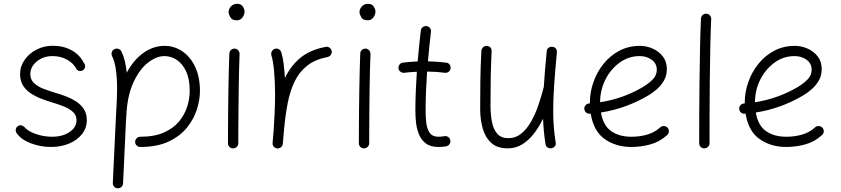

<svg xmlns="http://www.w3.org/2000/svg" viewBox="-20 -759 4456 1017"><path d="M422.9 -390.1Q415.5 -382.8 405.3 -382.8Q395 -382.8 386.2 -390.6Q371.1 -422.9 336.4 -442.4Q301.8 -461.9 258.3 -461.9Q209 -461.9 174.8 -433.6Q140.6 -405.3 140.6 -366.2Q140.6 -337.4 160.4 -318.8Q180.2 -300.3 210.2 -288.8Q240.2 -277.3 271 -268.1Q298.3 -260.3 327.6 -249.3Q356.9 -238.3 382.6 -221.9Q408.2 -205.6 424.1 -181.4Q439.9 -157.2 439.9 -122.6Q439.9 -81.5 414.8 -49.3Q389.6 -17.1 346.7 1.2Q303.7 19.5 250.5 19.5Q194.8 19.5 143.3 0Q91.8 -19.5 67.9 -54.2Q61.5 -64 63.7 -74.5Q65.9 -85 75.2 -91.3Q84 -97.2 93 -95Q102.1 -92.8 107.9 -87.4Q127 -64 169.7 -49.3Q212.4 -34.7 255.4 -34.7Q312 -34.7 348.6 -59.8Q385.3 -85 385.3 -121.6Q385.3 -149.4 365.7 -166.7Q346.2 -184.1 317.1 -195.6Q288.1 -207 258.3 -215.8Q230.5 -224.1 200.7 -235.4Q170.9 -246.6 144.8 -263.2Q118.7 -279.8 102.5 -304.9Q86.4 -330.1 86.4 -366.2Q86.4 -407.7 110.4 -441.9Q134.3 -476.1 173.6 -496.3Q212.9 -516.6 259.8 -516.6Q316.4 -516.6 359.4 -492.7Q402.3 -468.8 423.3 -427.2Q431.2 -418.9 430.9 -408.2Q430.7 -397.5 422.9 -390.1Z M695.8 -7.3Q695.8 -18.6 703.9 -26.6Q711.9 -34.7 723.1 -34.7Q798.3 -34.7 848.9 -57.4Q899.4 -80.1 929.2 -116.7Q959 -153.3 971.9 -195.6Q984.9 -237.8 984.9 -277.3Q984.9 -341.3 965.3 -382.1Q945.8 -422.9 915.3 -442.4Q884.8 -461.9 851.1 -461.9Q808.6 -461.9 763.4 -426.8Q718.3 -391.6 685.8 -320.6Q653.3 -249.5 648.9 -141.1Q648.9 -138.2 648.4 -135.7Q647.9 -127 647.5 -122.1L631.8 212.9Q631.3 224.1 622.8 231.4Q614.3 238.8 603 238.3Q591.8 237.8 584.5 229.5Q577.1 221.2 577.6 210L593.3 -125Q596.2 -172.4 598.1 -214.8Q600.1 -257.3 600.1 -294.4Q600.1 -345.2 593.8 -390.1Q587.4 -435.1 573.7 -461.9Q568.8 -472.2 572.3 -482.9Q575.7 -493.7 585.9 -498.5Q596.2 -503.9 607.2 -500.2Q618.2 -496.6 623 -486.3Q634.8 -462.9 641.6 -434.3Q648.4 -405.8 651.4 -374Q687.5 -441.9 740 -479Q792.5 -516.1 851.1 -516.1Q903.3 -516.1 946 -487.1Q988.8 -458 1013.9 -404.5Q1039.1 -351.1 1039.1 -277.3Q1039.1 -230 1022.5 -178.2Q1005.9 -126.5 969 -81.5Q932.1 -36.6 871.6 -8.5Q811 19.5 723.1 19.5Q711.9 19.5 703.9 11.7Q695.8 3.9 695.8 -7.3Z M1190.9 -694.8Q1190.9 -711.9 1203.6 -725.3Q1216.3 -738.8 1235.8 -738.8Q1257.3 -738.8 1266.4 -724.1Q1275.4 -709.5 1275.4 -698.2Q1275.4 -681.6 1264.4 -666.5Q1253.4 -651.4 1233.4 -651.4Q1209.5 -651.4 1200.2 -667.5Q1190.9 -683.6 1190.9 -694.8ZM1223.1 -501.5Q1234.4 -501 1241.9 -492.4Q1249.5 -483.9 1249 -472.7Q1247.6 -438.5 1246.3 -390.1Q1245.1 -341.8 1244.4 -286.9Q1243.7 -231.9 1243.2 -177.7Q1242.7 -123.5 1242.4 -77.1Q1242.2 -30.8 1242.2 0Q1242.2 11.2 1233.9 19Q1225.6 26.9 1214.4 26.9Q1203.1 26.9 1195.3 19Q1187.5 11.2 1187.5 0Q1187.5 -30.8 1187.7 -77.4Q1188 -124 1188.5 -178.2Q1189 -232.4 1189.9 -287.6Q1190.9 -342.8 1192.1 -391.8Q1193.4 -440.9 1194.8 -475.6Q1195.3 -486.8 1203.6 -494.4Q1211.9 -502 1223.1 -501.5Z M1447.8 26.9Q1444.3 26.4 1441.4 25.4Q1440.9 25.4 1440.4 24.9Q1440.4 24.9 1439.9 24.9Q1427.2 19.5 1424.3 6.3Q1424.3 5.9 1423.8 4.9Q1423.8 4.9 1423.8 4.4Q1423.3 1 1423.8 -2.9Q1423.8 -4.9 1424.3 -7.3Q1425.8 -23.4 1427 -39.6Q1428.2 -55.7 1429.7 -71.8Q1432.6 -115.2 1434.8 -163.6Q1437 -211.9 1437 -259.8Q1437 -322.8 1432.1 -378.7Q1427.2 -434.6 1417.5 -466.3Q1414.6 -477.1 1419.9 -487.1Q1425.3 -497.1 1436 -500.5Q1446.8 -503.9 1456.8 -498.3Q1466.8 -492.7 1470.2 -481.9Q1478 -455.6 1482.4 -420.7Q1486.8 -385.7 1489.3 -345.7Q1518.1 -407.7 1569.3 -451.2Q1620.6 -494.6 1705.1 -510.7Q1715.8 -513.2 1725.3 -506.6Q1734.9 -500 1736.8 -489.3Q1739.3 -478.5 1732.7 -469Q1726.1 -459.5 1715.3 -457Q1649.4 -444.3 1607.7 -411.6Q1565.9 -378.9 1541.5 -329.1Q1517.1 -279.3 1504.4 -215.1Q1491.7 -150.9 1484.9 -75.7Q1481.9 -33.7 1478 2.9Q1477.5 6.3 1476.1 9.8Q1476.1 9.8 1476.1 9.8Q1476.1 10.7 1475.6 11.2Q1470.2 23.4 1457 26.4Q1456.5 26.4 1455.6 26.4Q1455.6 26.4 1455.6 26.9Q1451.7 27.3 1447.8 26.9Z M1884.3 -694.8Q1884.3 -711.9 1897 -725.3Q1909.7 -738.8 1929.2 -738.8Q1950.7 -738.8 1959.7 -724.1Q1968.8 -709.5 1968.8 -698.2Q1968.8 -681.6 1957.8 -666.5Q1946.8 -651.4 1926.8 -651.4Q1902.8 -651.4 1893.6 -667.5Q1884.3 -683.6 1884.3 -694.8ZM1916.5 -501.5Q1927.7 -501 1935.3 -492.4Q1942.9 -483.9 1942.4 -472.7Q1940.9 -438.5 1939.7 -390.1Q1938.5 -341.8 1937.7 -286.9Q1937 -231.9 1936.5 -177.7Q1936 -123.5 1935.8 -77.1Q1935.5 -30.8 1935.5 0Q1935.5 11.2 1927.2 19Q1918.9 26.9 1907.7 26.9Q1896.5 26.9 1888.7 19Q1880.9 11.2 1880.9 0Q1880.9 -30.8 1881.1 -77.4Q1881.3 -124 1881.8 -178.2Q1882.3 -232.4 1883.3 -287.6Q1884.3 -342.8 1885.5 -391.8Q1886.7 -440.9 1888.2 -475.6Q1888.7 -486.8 1897 -494.4Q1905.3 -502 1916.5 -501.5Z M2366.7 -397Q2365.7 -386.2 2356.7 -379.2Q2347.7 -372.1 2336.4 -373.5Q2293.5 -379.4 2242.2 -379.9Q2238.8 -328.6 2236.6 -277.1Q2234.4 -225.6 2234.4 -173.3Q2234.4 -140.1 2238 -108.2Q2241.7 -76.2 2256.1 -55.4Q2270.5 -34.7 2302.2 -34.7Q2316.9 -34.7 2333.5 -37.6Q2344.7 -40 2354 -33.4Q2363.3 -26.9 2365.2 -15.6Q2367.7 -4.9 2361.1 4.4Q2354.5 13.7 2343.3 16.1Q2322.8 19.5 2302.2 19.5Q2259.3 19.5 2234.6 0Q2210 -19.5 2198.2 -49.8Q2186.5 -80.1 2183.3 -113Q2180.2 -146 2180.2 -173.3Q2180.2 -225.6 2182.4 -276.9Q2184.6 -328.1 2188 -378.9Q2153.3 -377.4 2121.1 -373.5Q2110.4 -372.1 2101.1 -379.2Q2091.8 -386.2 2090.8 -397Q2089.4 -408.2 2096.4 -417.2Q2103.5 -426.3 2114.3 -427.2Q2151.4 -432.1 2192.4 -433.6Q2195.8 -474.6 2200 -515.4Q2204.1 -556.2 2209 -597.2Q2210 -608.4 2219.2 -615.2Q2228.5 -622.1 2239.3 -620.6Q2250.5 -619.6 2257.3 -610.8Q2264.2 -602.1 2262.7 -590.8Q2258.3 -551.3 2254.2 -512.2Q2250 -473.1 2246.6 -434.1Q2271.5 -433.6 2295.7 -431.9Q2319.8 -430.2 2343.3 -427.2Q2354.5 -426.3 2361.3 -417.2Q2368.2 -408.2 2366.7 -397Z M2929.7 -481.9Q2919.9 -377.4 2915 -303.5Q2910.2 -229.5 2910.2 -172.9Q2910.2 -125 2913.6 -84.7Q2917 -44.4 2923.3 -3.9Q2925.8 8.3 2919.2 15.9Q2912.6 23.4 2903.3 25.9Q2892.6 28.3 2882.1 23.2Q2871.6 18.1 2869.6 4.4Q2864.3 -28.8 2861.1 -61.8Q2857.9 -94.7 2856.4 -130.4Q2835.9 -87.4 2808.6 -51.8Q2781.2 -16.1 2746.6 5.4Q2711.9 26.9 2668.9 26.9Q2613.8 26.9 2581.8 -2.4Q2549.8 -31.7 2536.6 -79.6Q2523.4 -127.4 2523.4 -182.6Q2523.4 -258.3 2524.4 -333Q2525.4 -407.7 2529.8 -489.3Q2530.3 -499.5 2537.6 -507.6Q2544.9 -515.6 2557.1 -515.6Q2570.8 -515.6 2577.6 -507.6Q2584.5 -499.5 2584 -488.3Q2580.6 -415 2579.3 -348.6Q2578.1 -282.2 2578.1 -203.6Q2578.1 -155.3 2585.4 -115.2Q2592.8 -75.2 2613.3 -51.3Q2633.8 -27.3 2672.9 -27.3Q2711.9 -27.3 2741.7 -51.8Q2771.5 -76.2 2793.7 -116Q2815.9 -155.8 2832 -202.9Q2848.1 -250 2859.4 -294.9Q2859.9 -296.9 2860.4 -298.3Q2862.8 -338.4 2866.7 -385.3Q2870.6 -432.1 2876 -487.3Q2877 -500.5 2886.2 -506.3Q2895.5 -512.2 2906.2 -511.2Q2916 -510.3 2923.3 -502.9Q2930.7 -495.6 2929.7 -481.9Z M3514.2 -43.9Q3473.1 -6.8 3423.6 6.3Q3374 19.5 3324.2 19.5Q3243.2 19.5 3183.6 -22Q3124 -63.5 3108.9 -157.2Q3106.4 -156.7 3104 -156.7Q3092.8 -155.8 3084.5 -163.1Q3076.2 -170.4 3075.2 -181.6Q3074.2 -192.9 3081.5 -201.4Q3088.9 -210 3100.1 -210.9Q3102.5 -210.9 3104.5 -211.4Q3104.5 -212.9 3104.5 -214.8Q3104.5 -270.5 3123.3 -324.2Q3142.1 -377.9 3177.2 -421.4Q3212.4 -464.8 3261.2 -490.5Q3310.1 -516.1 3369.6 -516.1Q3403.8 -516.1 3436.5 -502Q3469.2 -487.8 3490.7 -460.4Q3512.2 -433.1 3512.2 -393.1Q3512.2 -357.4 3495.6 -330.1Q3479 -302.7 3456.3 -283.9Q3433.6 -265.1 3415.5 -254.4Q3295.9 -183.6 3163.1 -163.1Q3174.8 -94.2 3217.3 -64.5Q3259.8 -34.7 3324.2 -34.7Q3369.1 -34.7 3408.4 -46.1Q3447.8 -57.6 3477.1 -84.5Q3485.4 -91.8 3496.8 -91.3Q3508.3 -90.8 3516.1 -82.5Q3523.4 -74.2 3522.9 -62.7Q3522.5 -51.3 3514.2 -43.9ZM3368.7 -461.9Q3309.6 -461.9 3262 -427.2Q3214.4 -392.6 3186.5 -336.9Q3158.7 -281.2 3158.7 -217.3Q3282.2 -236.8 3385.7 -298.3Q3414.6 -315.4 3436.8 -337.6Q3459 -359.9 3459 -389.6Q3459 -422.9 3432.1 -442.4Q3405.3 -461.9 3368.7 -461.9Z M3721.2 -686.5Q3732.4 -686 3740 -677.5Q3747.6 -668.9 3747.1 -657.7Q3744.1 -595.7 3742.4 -512.7Q3740.7 -429.7 3739.7 -338.6Q3738.8 -247.6 3738.5 -159.9Q3738.3 -72.3 3738.3 0Q3738.3 11.2 3730 19Q3721.7 26.9 3710.4 26.9Q3699.2 26.9 3691.4 19Q3683.6 11.2 3683.6 0Q3683.6 -72.3 3683.8 -160.2Q3684.1 -248 3685.3 -339.1Q3686.5 -430.2 3688.2 -513.7Q3689.9 -597.2 3692.9 -660.6Q3693.4 -671.9 3701.7 -679.4Q3710 -687 3721.2 -686.5Z M4334.5 -43.9Q4293.5 -6.8 4243.9 6.3Q4194.3 19.5 4144.5 19.5Q4063.5 19.5 4003.9 -22Q3944.3 -63.5 3929.2 -157.2Q3926.8 -156.7 3924.3 -156.7Q3913.1 -155.8 3904.8 -163.1Q3896.5 -170.4 3895.5 -181.6Q3894.5 -192.9 3901.9 -201.4Q3909.2 -210 3920.4 -210.9Q3922.9 -210.9 3924.8 -211.4Q3924.8 -212.9 3924.8 -214.8Q3924.8 -270.5 3943.6 -324.2Q3962.4 -377.9 3997.6 -421.4Q4032.7 -464.8 4081.5 -490.5Q4130.4 -516.1 4189.9 -516.1Q4224.1 -516.1 4256.8 -502Q4289.6 -487.8 4311 -460.4Q4332.5 -433.1 4332.5 -393.1Q4332.5 -357.4 4315.9 -330.1Q4299.3 -302.7 4276.6 -283.9Q4253.9 -265.1 4235.8 -254.4Q4116.2 -183.6 3983.4 -163.1Q3995.1 -94.2 4037.6 -64.5Q4080.1 -34.7 4144.5 -34.7Q4189.5 -34.7 4228.8 -46.1Q4268.1 -57.6 4297.4 -84.5Q4305.7 -91.8 4317.1 -91.3Q4328.6 -90.8 4336.4 -82.5Q4343.8 -74.2 4343.3 -62.7Q4342.8 -51.3 4334.5 -43.9ZM4189 -461.9Q4129.9 -461.9 4082.3 -427.2Q4034.7 -392.6 4006.8 -336.9Q3979 -281.2 3979 -217.3Q4102.5 -236.8 4206.1 -298.3Q4234.9 -315.4 4257.1 -337.6Q4279.3 -359.9 4279.3 -389.6Q4279.3 -422.9 4252.4 -442.4Q4225.6 -461.9 4189 -461.9Z"/></svg>

Font: Mikhak-DS2-FD Light
Style: Regular
Weight: 300
Designer: Amin Abedi
Version: Version 3.2